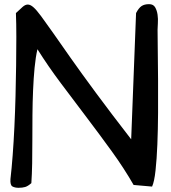

<svg xmlns="http://www.w3.org/2000/svg" viewBox="-20 -894 824 924"><path d="M623 -3.9Q577.1 -84 518.1 -165.5Q459 -247.1 396.5 -329.6Q334 -412.1 272.5 -494.1Q210.9 -576.2 160.2 -657.2Q151.4 -619.1 146.5 -568.4Q141.6 -517.6 139.2 -460Q136.7 -402.3 136.2 -341.3Q135.7 -280.3 135.7 -221.2Q135.7 -162.1 134.8 -108.4Q133.8 -54.7 130.9 -12.7Q114.3 2 101.1 5.9Q87.9 9.8 69.3 9.8Q51.8 9.8 40 3.4Q28.3 -2.9 30.3 -32.2Q36.1 -82 41 -147Q45.9 -211.9 49.3 -283.7Q52.7 -355.5 54.7 -431.6Q56.6 -507.8 57.6 -579.6Q58.6 -651.4 58.6 -716.3Q58.6 -781.2 56.6 -831.1Q76.2 -849.6 88.9 -860.8Q101.6 -872.1 113.8 -872.1Q126 -872.1 140.6 -859.4Q155.3 -846.7 177.7 -816.4Q200.2 -786.1 234.4 -737.3Q268.6 -688.5 319.3 -616.2Q370.1 -543.9 441.9 -446.8Q513.7 -349.6 611.3 -223.6L634.8 -831.1Q647.5 -855.5 661.1 -864.7Q674.8 -874 697.3 -874Q717.8 -874 726.6 -858.9Q735.4 -843.8 738.3 -823.2Q741.2 -802.7 739.7 -782.2Q738.3 -761.7 738.3 -751Q738.3 -712.9 739.3 -648.4Q740.2 -584 740.7 -507.8Q741.2 -431.6 740.7 -351.1Q740.2 -270.5 737.3 -199.2Q734.4 -127.9 728.5 -73.7Q722.7 -19.5 711.9 3.9Z"/></svg>

Font: Architects Daughter-petzku
Style: Regular
Weight: 400
Designer: Kimberly Geswein
Foundry: Kimberly Geswein
Version: Version 1.000 2010 initial release